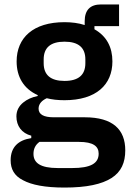

<svg xmlns="http://www.w3.org/2000/svg" viewBox="-20 -634 585 866"><path d="M545 44C545 99 527 141 483 169C439 197 371 212 271 212C183 212 123 200 84 179C44 159 28 128 28 89C28 30 62 -2 121 -11V-22C78 -33 54 -66 54 -109C54 -136 66 -156 84 -171C102 -186 125 -196 150 -201V-205C86 -234 55 -288 55 -357C55 -464 130 -534 271 -534C303 -534 335 -530 362 -521V-538C362 -589 387 -614 436 -614H517V-516H406V-502C461 -471 487 -421 487 -357C487 -252 414 -182 271 -182C240 -182 214 -185 191 -191C171 -182 154 -167 154 -144C154 -118 177 -105 222 -105H362C490 -105 545 -49 545 44ZM425 59C425 26 401 6 336 6H158C140 19 131 37 131 60C131 100 161 124 241 124H305C389 124 425 103 425 59ZM271 -269C334 -269 365 -296 365 -349V-366C365 -419 334 -446 271 -446C208 -446 177 -419 177 -366V-349C177 -296 208 -269 271 -269Z"/></svg>

Font: Plexus Sans SemiBold
Style: Regular
Weight: 600
Version: Version 2.001;PS 002.001;hotconv 1.0.70;makeotf.lib2.5.58329